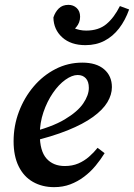

<svg xmlns="http://www.w3.org/2000/svg" viewBox="-20 -757 552 791"><path d="M203 14Q154 14 116 -7.5Q78 -29 57 -71.5Q36 -114 36 -175Q36 -239 58 -297Q80 -355 118.5 -400.5Q157 -446 208.5 -472.5Q260 -499 319 -499Q377 -499 409 -471.5Q441 -444 441 -398Q441 -367 422.5 -336Q404 -305 363.5 -275.5Q323 -246 258.5 -220Q194 -194 101 -172L99 -210Q193 -233 246.5 -265Q300 -297 323 -331Q346 -365 346 -395Q346 -421 333.5 -434.5Q321 -448 300 -448Q277 -448 249.5 -428.5Q222 -409 198 -374Q174 -339 159 -295Q144 -251 144 -203Q144 -135 171.5 -104Q199 -73 247 -73Q278 -73 302.5 -83.5Q327 -94 347 -111.5Q367 -129 382 -148L411 -126Q395 -100 374 -74.5Q353 -49 326.5 -29Q300 -9 269.5 2.5Q239 14 203 14ZM332 -571Q272 -571 236.5 -603Q201 -635 200 -685Q207 -707 222 -722Q237 -737 262 -737Q282 -737 296 -724Q310 -711 310 -688Q310 -664 294 -645Q278 -626 254 -616L238 -678Q259 -653 283 -642Q307 -631 335 -631Q386 -631 418 -657.5Q450 -684 474 -732L512 -718Q496 -673 470.5 -640Q445 -607 410.5 -589Q376 -571 332 -571Z"/></svg>

Font: Source Serif 4 18pt SemiBold
Style: Italic
Weight: 600
Italic angle: -12°
Designer: Frank Grießhammer
Foundry: Adobe Systems Incorporated
Version: Version 4.004;hotconv 1.0.116;makeotfexe 2.5.65601